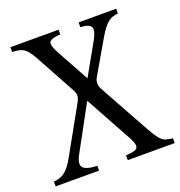

<svg xmlns="http://www.w3.org/2000/svg" viewBox="-122 -769 820 873"><g transform="rotate(-20 288.0 -332.5)"><path d="M0 0V-23Q32 -25 54.5 -42.5Q77 -60 99 -100L225 -326Q233 -341 234 -352.5Q235 -364 227 -380L126 -565Q108 -599 94 -615Q80 -631 64 -636Q48 -641 23 -642V-665H256V-642Q214 -640 203.5 -627Q193 -614 220 -565L303 -414H305L390 -565Q412 -604 404.5 -622Q397 -640 353 -642V-665H535V-642Q505 -640 484.5 -623Q464 -606 440 -565L347 -405Q330 -377 345 -348L482 -100Q502 -65 515 -49.5Q528 -34 542 -29.5Q556 -25 576 -23V0H349V-23Q379 -25 393.5 -30Q408 -35 407 -51Q406 -67 387 -100L269 -315H267L150 -100Q128 -60 142 -42.5Q156 -25 210 -23V0Z"/></g></svg>

Font: Bona Nova SC
Style: Regular
Weight: 400
Designer: Mateusz Machalski
Foundry: Capitalics
Version: Version 4.001; ttfautohint (v1.8.4.7-5d5b)